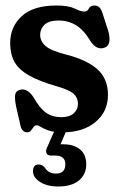

<svg xmlns="http://www.w3.org/2000/svg" viewBox="-20 -469 436 698"><path d="M203 -43Q232.5 -43 248 -57Q263.5 -71 263.5 -92Q263.5 -112.5 248.8 -127Q234 -141.5 189 -154.5Q122.5 -173.5 85 -195Q47.5 -216.5 32.2 -244.8Q17 -273 17 -312Q17 -371.5 59 -410.2Q101 -449 185.5 -449Q228.5 -449 251 -438Q273.5 -427 287 -427Q297.5 -427 303 -438Q308.5 -449 323.5 -449Q333.5 -449 341 -442.5Q348.5 -436 354 -417L373.5 -356.5Q387 -307 362 -296.5Q332.5 -284.5 310 -318Q284.5 -360.5 256 -377.5Q227.5 -394.5 193.5 -394.5Q158 -394.5 142 -379.2Q126 -364 126 -342.5Q126 -319.5 144.8 -302.5Q163.5 -285.5 217 -271.5Q295 -252 333.8 -217.5Q372.5 -183 372.5 -124Q372.5 -63.5 327.5 -25.8Q282.5 12 208.5 12Q176 12 157.2 5.5Q138.5 -1 129 -7.2Q119.5 -13.5 113.5 -13.5Q106 -13.5 102 -7.2Q98 -1 93 5.5Q88 12 78.5 12Q58.5 12 53.5 -16.5L38 -84.5Q33 -111 35.2 -124.8Q37.5 -138.5 52.5 -142.5Q79.5 -150 102.5 -114.5Q124 -75.5 147.5 -59.2Q171 -43 203 -43ZM184.5 -8.5H227.5L200 55.5Q204 55.5 208.5 55.5Q248.5 55.5 271 74.2Q293.5 93 293.5 128.5Q293.5 165 267 187Q240.5 209 192 209Q151 209 125.5 192.5Q100 176 100 153.5Q100 129 120 129Q127.5 129 133.2 132.2Q139 135.5 143.5 141Q150.5 152.5 160.8 157.2Q171 162 184 162Q217.5 162 217.5 128Q217.5 96.5 180.5 96.5H165.5Q152.5 96.5 149 88Q145.5 79.5 151 67.5Z"/></svg>

Font: Fraunces 144pt S100 SemiBold
Style: Regular
Weight: 600
Version: Version 1.000; ttfautohint (v1.8.3)